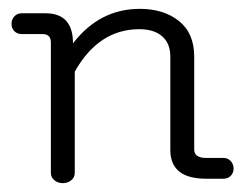

<svg xmlns="http://www.w3.org/2000/svg" viewBox="-20 -404 549 434"><path d="M76 -327H29Q19 -327 12.5 -333.5Q6 -340 6 -350Q6 -360 12.5 -367Q19 -374 29 -374H83Q145 -374 145 -306Q205 -384 296 -384Q350 -384 384.5 -356.5Q419 -329 419 -276V-66Q419 -47 446 -47H485Q495 -47 501.5 -40Q508 -33 508 -23Q508 -13 501.5 -6.5Q495 0 485 0H446Q365 0 365 -65V-276Q365 -306 346.5 -322Q328 -338 295 -338Q203 -338 149 -242V-13Q149 -3 141 3.5Q133 10 122 10Q111 10 103 3.5Q95 -3 95 -13V-308Q95 -327 76 -327Z"/></svg>

Font: Flamenco
Style: Regular
Weight: 400
Designer: Luciano Vergara
Foundry: Luciano Vergara
Version: Version 1.003